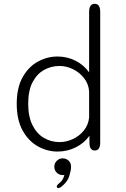

<svg xmlns="http://www.w3.org/2000/svg" viewBox="-20 -782 659 1004"><path d="M475 5Q451.5 5 448 -27L447.5 -72Q421.5 -34.5 377.2 -12Q333 10.5 281 10.5Q227 10.5 178 -16.8Q129 -44 98.2 -99.8Q67.5 -155.5 67.5 -239Q67.5 -323 98.2 -378Q129 -433 178 -459.8Q227 -486.5 281 -486.5Q332.5 -486.5 376.2 -463.8Q420 -441 446 -403.5V-720.5Q446 -741 453.5 -751.5Q461 -762 475 -762Q504 -762 504 -720.5V-36.5Q504 5 475 5ZM446 -167V-305Q443 -343.5 419.5 -373.5Q396 -403.5 361.8 -420.2Q327.5 -437 291.5 -437Q247.5 -437 210.2 -416.2Q173 -395.5 150.2 -352Q127.5 -308.5 127.5 -239Q127.5 -171.5 150.2 -126.8Q173 -82 210.2 -60.5Q247.5 -39 291.5 -39Q327.5 -39 361.5 -55Q395.5 -71 418.8 -100Q442 -129 446 -167ZM308 46Q325.5 46 338.5 57.8Q351.5 69.5 351.5 90Q351.5 109 342.5 138.2Q333.5 167.5 304.5 191.5Q299 196.5 294 199Q289 201.5 285 201.5Q281 201.5 278.8 198.5Q276.5 195.5 276.5 194Q276.5 190 280.5 185Q284.5 180 291.5 174.5Q302 166.5 308 155.5Q314 144.5 316.5 133Q315 133.5 312.2 133.5Q309.5 133.5 308 133.5Q289.5 133.5 276.8 121Q264 108.5 264 90Q264 72 276.8 59Q289.5 46 308 46Z"/></svg>

Font: Sono Monospace Light
Style: Regular
Weight: 300
Version: Version 2.112